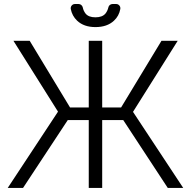

<svg xmlns="http://www.w3.org/2000/svg" viewBox="-20 -929 943 949"><path d="M46.5 -727.3H126.8L326.3 -397.7H418.7V-727.3H485.1V-397.7H578.5L778.1 -727.3H858.3L637.4 -376.1L885.7 0H809.3L589.1 -335.6H485.1V0H418.7V-335.6H315L93.8 0H18.1L266.7 -377.1ZM350.5 -909.1H368.6Q376.1 -909.1 381.7 -904.3Q387.4 -899.5 389.2 -892Q392.4 -875.7 402.7 -862.2Q417.6 -843.4 451.7 -843.4Q485.8 -843.4 501.4 -862.2Q511.7 -875.4 515.6 -892.4Q517 -899.5 522.7 -904.3Q528.4 -909.1 535.9 -909.1H554.3Q562.9 -909.1 568.9 -902.9Q574.9 -896.7 574.9 -888.1Q574.9 -885.7 574.6 -884.2Q568.2 -849.8 543.3 -826.7Q509.6 -795.1 451.7 -795.1Q394.9 -795.1 361.2 -826.7Q336.3 -850.5 329.9 -884.2Q329.5 -885.3 329.5 -887.8Q329.5 -896.7 335.6 -902.9Q341.6 -909.1 350.5 -909.1Z"/></svg>

Font: DeltaSans Light
Style: Regular
Weight: 300
Designer: Rasmus Andersson
Foundry: rsms
Version: Version 3.012